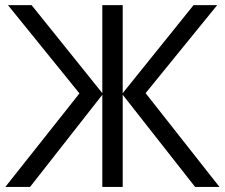

<svg xmlns="http://www.w3.org/2000/svg" viewBox="-20 -734 884 754"><path d="M98.1 0H1L292 -367.2L11.2 -713.9H104L381.8 -368.2V-713.9H461.9V-368.2L740.2 -713.9H833L551.8 -368.2L841.8 0H746.1L461.9 -361.8V0H381.8V-361.8Z"/></svg>

Font: OpenSansEmoji
Style: Regular
Weight: 400
Foundry: MorbZ
Version: Version 1.000;PS 001.000;hotconv 1.0.70;makeotf.lib2.5.58329